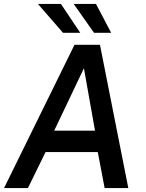

<svg xmlns="http://www.w3.org/2000/svg" viewBox="-22 -949 738 969"><path d="M-1.5 0 354 -723H482.5L625.5 0H506L471.5 -181.5H208L119 0ZM251.5 -289.5H457.5L401.5 -604.5ZM462.5 -929 539 -783.5H452.5L350 -929ZM285.5 -929 383 -783.5H296L169.5 -929Z"/></svg>

Font: Public Sans SemiBold
Style: Italic
Weight: 600
Italic angle: -8°
Designer: The Public Sans project authors (U.S. Web Design System). Libre Franklin designed by Pablo Impallari and Rodrigo Fuenzal
Version: Version 1.007; ttfautohint (v1.8.1) -l 8 -r 50 -G 200 -x 14 